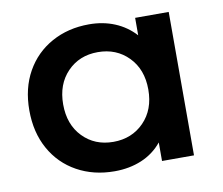

<svg xmlns="http://www.w3.org/2000/svg" viewBox="-65 -619 817 704"><g transform="rotate(-10 343.0 -266.5)"><path d="M604 -534V0H485V-69Q454 -31 408.5 -12Q363 7 308 7Q230 7 168.5 -27Q107 -61 72.5 -123Q38 -185 38 -267Q38 -349 72.5 -410.5Q107 -472 168.5 -506Q230 -540 308 -540Q360 -540 403.5 -522Q447 -504 479 -469V-534ZM481 -267Q481 -342 436 -388Q391 -434 322 -434Q253 -434 208.5 -388Q164 -342 164 -267Q164 -192 208.5 -146Q253 -100 322 -100Q391 -100 436 -146Q481 -192 481 -267Z"/></g></svg>

Font: Montserrat Alternates SemiBold
Style: Regular
Weight: 600
Designer: Julieta Ulanovsky
Foundry: Julieta Ulanovsky
Version: Version 7.200